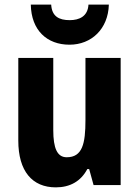

<svg xmlns="http://www.w3.org/2000/svg" viewBox="-20 -799 601 829"><path d="M450 -779H362C359 -728 322 -712 281 -712C235 -712 204 -728 201 -779H113C115 -668 183 -606 280 -606C375 -606 447 -674 450 -779ZM501 -549H349V-281C349 -179 336 -120 268 -120C227 -120 210 -159 210 -237V-549H59V-192C59 -60 119 10 221 10C282 10 329 -16 357 -69H365L384 0H501Z"/></svg>

Font: Noto Sans Malayalam Condensed ExtraBold
Style: Regular
Weight: 800
Width: 3
Designer: Jelle Bosma - Monotype Design Team
Foundry: Monotype Imaging Inc.
Version: Version 2.104